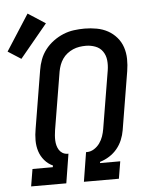

<svg xmlns="http://www.w3.org/2000/svg" viewBox="-85 -887 742 935"><g transform="rotate(-5 286.0 -420.0)"><path d="M29 0 43 -84H142L144 -92Q120 -103 103 -123Q86 -143 78 -168Q70 -193 70 -221Q70 -249 75 -276L122 -560Q126 -586 135.5 -611.5Q145 -637 162 -659Q179 -681 202 -698Q225 -715 250.5 -725.5Q276 -736 302.5 -739.5Q329 -743 355 -743Q385 -743 414.5 -737.5Q444 -732 468.5 -718.5Q493 -705 511.5 -683.5Q530 -662 539 -635Q548 -608 548.5 -578Q549 -548 544 -518L497 -234Q493 -210 483.5 -187Q474 -164 458 -144.5Q442 -125 420 -111Q398 -97 374 -90L373 -84H472L458 0H287L310 -143H315Q333 -143 349.5 -153.5Q366 -164 377 -179.5Q388 -195 394 -212.5Q400 -230 403 -248L450 -531Q454 -556 451.5 -580Q449 -604 436 -623Q423 -642 400.5 -650.5Q378 -659 354 -659Q354 -659 354 -659Q354 -659 354 -659Q338 -659 322 -656.5Q306 -654 291 -647.5Q276 -641 262.5 -630.5Q249 -620 239.5 -606Q230 -592 224.5 -577Q219 -562 216 -546L169 -263Q167 -250 166 -237.5Q165 -225 165.5 -212.5Q166 -200 169 -188.5Q172 -177 178 -167Q184 -157 194 -150.5Q204 -144 217 -143H224L201 0ZM36 -623 -28 -664 85 -840 170 -785Z"/></g></svg>

Font: Iosevka Curly MdExObl
Style: Regular
Weight: 500
Width: 7
Italic angle: -9°
Monospace: yes
Designer: Belleve Invis
Foundry: Belleve Invis
Version: Version 11.1.0; ttfautohint (v1.8.3)